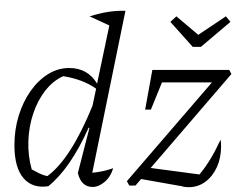

<svg xmlns="http://www.w3.org/2000/svg" viewBox="-20 -772 999 799"><path d="M473 -752H474V-751ZM181 3Q115 13 77.5 -31Q40 -75 40 -168Q40 -233 58 -291Q76 -349 107.5 -393.5Q139 -438 180 -463.5Q221 -489 268 -489Q345 -489 384 -424L435 -666L353 -704Q395 -717 430 -722.5Q465 -728 502 -727L364 -53Q408 -57 451 -72Q441 -37 416 -15.5Q391 6 365 6Q318 6 304 -52L352 -239L349 -241Q273 -71 181 3ZM112 -67Q128 -58 143.5 -50.5Q159 -43 177 -39Q275 -111 365 -332L380 -403Q325 -442 243 -455Q201 -436 169 -395.5Q137 -355 118.5 -300Q100 -245 98 -184.5Q96 -124 112 -67ZM518 0 508 -18 862 -429H654L608 -316H584L614 -481H934L943 -464L607 -73L810 -46Q856 -100 898 -191Q899 -184 899.5 -177Q900 -170 900 -163Q900 -115 882.5 -76.5Q865 -38 834.5 -15.5Q804 7 765 7Q747 7 737 3L567 -27L544 0ZM782 -577 689 -681 714 -704 805 -627 920 -704 939 -681 816 -577Z"/></svg>

Font: Piazzolla Light
Style: Italic
Weight: 300
Italic angle: -11.3°
Designer: Juan Pablo del Peral
Foundry: Huerta Tipografica
Version: Version 1.330